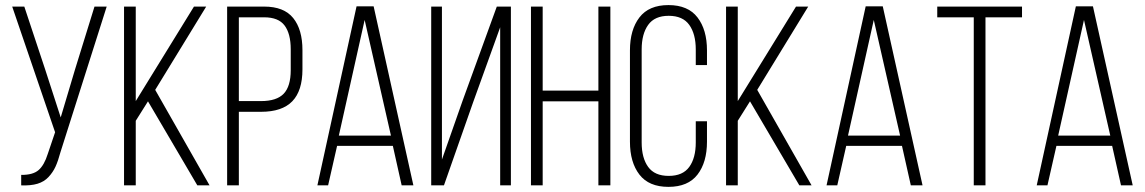

<svg xmlns="http://www.w3.org/2000/svg" viewBox="-20 -726 4486 752"><path d="M27.8 -700.2H75.2L157.2 -453.1L217.8 -266.1L273.9 -454.1L350.1 -700.2H397.9L216.8 -129.9Q207.5 -95.2 197.3 -73Q187 -50.8 169.9 -32.5Q152.8 -14.2 126.7 -6.3Q100.6 1.5 63 0V-41Q108.9 -40.5 131.1 -59.8Q153.3 -79.1 167 -123L195.8 -208Z M465.8 0V-700.2H511.7V-330.1L739.7 -700.2H787.6L587.9 -374L800.8 0H752.9L559.6 -329.1L511.7 -252.9V0Z M869.6 0V-700.2H1014.6Q1092.3 -700.2 1128.4 -655.3Q1164.6 -610.4 1164.6 -529.8V-454.1Q1164.6 -370.6 1124.8 -329.3Q1085 -288.1 1002.4 -288.1H915.5V0ZM915.5 -330.1H1002.4Q1063.5 -330.1 1091.1 -358.9Q1118.7 -387.7 1118.7 -451.2V-533.2Q1118.7 -593.8 1094.7 -626Q1070.8 -658.2 1014.6 -658.2H915.5Z M1223.1 0 1376.5 -701.2H1443.4L1599.1 0H1553.2L1518.6 -154.8H1300.3L1265.1 0ZM1307.1 -194.8H1511.2L1408.2 -647.9Z M1668.9 0V-700.2H1710.9V-101.1L1792 -332L1925.8 -700.2H1981V0H1939V-619.1L1833 -325.2L1718.8 0Z M2059.6 0V-700.2H2105.5V-371.1H2323.7V-700.2H2370.6V0H2323.7V-329.1H2105.5V0Z M2447.3 -170.9V-528.8Q2447.3 -609.4 2484.4 -657.7Q2521.5 -706.1 2598.1 -706.1Q2674.8 -706.1 2711.9 -657.7Q2749 -609.4 2749 -528.8V-471.2H2705.1V-532.2Q2705.1 -592.8 2679.7 -628.4Q2654.3 -664.1 2599.1 -664.1Q2543.9 -664.1 2518.6 -628.4Q2493.2 -592.8 2493.2 -532.2V-168Q2493.2 -107.4 2518.6 -72.3Q2543.9 -37.1 2599.1 -37.1Q2654.3 -37.1 2679.7 -72.3Q2705.1 -107.4 2705.1 -168V-251H2749V-170.9Q2749 -90.3 2711.9 -42.2Q2674.8 5.9 2598.1 5.9Q2521.5 5.9 2484.4 -42.2Q2447.3 -90.3 2447.3 -170.9Z M2823.7 0V-700.2H2869.6V-330.1L3097.7 -700.2H3145.5L2945.8 -374L3158.7 0H3110.8L2917.5 -329.1L2869.6 -252.9V0Z M3217.3 0 3370.6 -701.2H3437.5L3593.3 0H3547.4L3512.7 -154.8H3294.4L3259.3 0ZM3301.3 -194.8H3505.4L3402.3 -647.9Z M3650.9 -658.2V-700.2H3982.9V-658.2H3839.8V0H3793.9V-658.2Z M4040.5 0 4193.8 -701.2H4260.7L4416.5 0H4370.6L4335.9 -154.8H4117.7L4082.5 0ZM4124.5 -194.8H4328.6L4225.6 -647.9Z"/></svg>

Font: Bebas Neue Book
Style: Regular
Weight: 400
Designer: Ryoichi Tsunekawa
Foundry: Ryoichi Tsunekawa
Version: Version 001.003